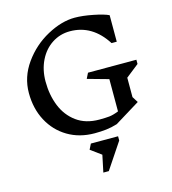

<svg xmlns="http://www.w3.org/2000/svg" viewBox="-153 -929 1215 1357"><g transform="rotate(-15 455.0 -251.0)"><path d="M770 -158 797 -115 613 -2Q571 11 531.5 15.5Q492 20 447 20Q336 20 250.5 -31Q165 -82 117.5 -171.5Q70 -261 70 -375Q70 -492 141 -591.5Q212 -691 318 -748.5Q424 -806 520 -806Q577 -806 653 -791Q729 -776 764 -759V-565H726Q626 -722 462 -722Q390 -722 331 -683.5Q272 -645 238.5 -576.5Q205 -508 205 -423Q205 -325 237.5 -244Q270 -163 337 -114Q404 -65 503 -65Q547 -65 576 -68Q605 -71 645 -87V-323L491 -366L511 -406H865V-375L770 -300ZM600 114 473 304H433L459 180L381 123L401 83H600Z"/></g></svg>

Font: Inknut Antiqua
Style: Regular
Weight: 400
Designer: Claus Eggers Sørensen
Foundry: Claus Eggers Sørensen
Version: Version 1.003; ttfautohint (v1.8.2) -l 8 -r 50 -G 200 -x 14 